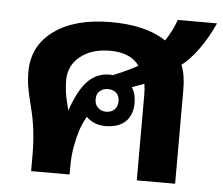

<svg xmlns="http://www.w3.org/2000/svg" viewBox="-46 -641 804 692"><g transform="rotate(5 356.0 -294.5)"><path d="M205.1 -229Q231.4 -305.2 263.9 -338.1Q296.4 -371.1 341.8 -371.1H347.2L354 -370.1Q415 -395.5 442.9 -412.1Q411.1 -457 336.9 -457Q271 -457 229.5 -424.1Q188 -391.1 188 -336.9Q188 -294.9 199.7 -252.4ZM382.8 -277.8Q382.8 -297.9 371.3 -308.3Q359.9 -318.8 340.8 -318.8Q323.7 -318.8 311.8 -308.3Q299.8 -297.9 299.8 -277.8Q299.8 -259.3 311.8 -248Q323.7 -236.8 340.8 -236.8Q359.9 -236.8 371.3 -248Q382.8 -259.3 382.8 -277.8ZM711.9 -588.9Q688 -535.2 656.7 -492.4Q625.5 -449.7 597.2 -429.2Q611.8 -393.1 611.8 -339.8V0H473.1V-309.1Q473.1 -330.6 470.2 -349.1Q462.4 -345.7 425.8 -333Q440.9 -310.5 440.9 -277.8Q440.9 -233.4 415.5 -209.2Q390.1 -185.1 341.8 -185.1Q319.8 -185.1 301.5 -193.4Q283.2 -201.7 273.9 -212.9Q257.8 -183.6 250 -158.9Q242.2 -134.3 236.1 -101.1Q230 -67.9 230 -27.8V0H90.8V-58.1Q90.8 -150.9 70.3 -229Q58.6 -274.4 54.2 -300.8Q49.8 -327.1 49.8 -356Q49.8 -450.2 125.5 -505.1Q201.2 -560.1 331.1 -560.1Q459 -560.1 530.8 -511.2Q557.1 -550.8 569.8 -588.9Z"/></g></svg>

Font: Droid Sans Thai
Style: Bold
Weight: 700
Designer: Steve Matteson
Foundry: Ascender Corporation
Version: Version 1.00